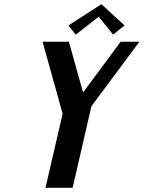

<svg xmlns="http://www.w3.org/2000/svg" viewBox="-20 -900 688 920"><path d="M577 -778 466 -880 308 -778 343 -734 453 -820 522 -734ZM378 -457 310 -700H184L280 -355L198 0H328L418 -391L648 -700H558Z"/></svg>

Font: Pfennig
Style: BoldItalic
Weight: 700
Italic angle: -13°
Version: Version 20100423